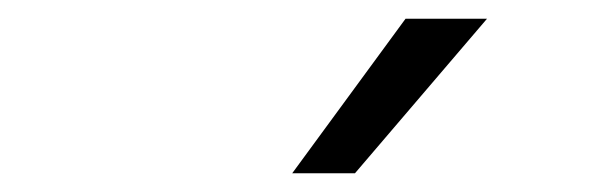

<svg xmlns="http://www.w3.org/2000/svg" viewBox="-20 -768 640 205"><path d="M413 -748H500L359 -583H292Z"/></svg>

Font: Kantumruy Pro
Style: Italic
Weight: 400
Italic angle: -13°
Designer: Sovichet Tep
Foundry: Sovichet Tep
Version: Version 1.002